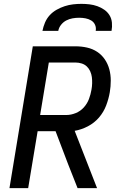

<svg xmlns="http://www.w3.org/2000/svg" viewBox="-20 -975 640 995"><path d="M29 0 150 -735H371Q402 -735 431 -728.5Q460 -722 483.5 -706.5Q507 -691 523 -667.5Q539 -644 546.5 -616Q554 -588 554 -557.5Q554 -527 549 -497Q543 -462 530 -428Q517 -394 493 -366Q469 -338 435.5 -320.5Q402 -303 367 -297L483 0H382L333 -124L268 -295H175L126 0ZM188 -379H324Q348 -379 372.5 -389Q397 -399 414.5 -418.5Q432 -438 441 -462Q450 -486 454 -510Q457 -526 457.5 -543Q458 -560 456 -575.5Q454 -591 447.5 -605.5Q441 -620 430 -630.5Q419 -641 403.5 -646Q388 -651 371 -651H233ZM200 -815Q204 -836 213 -857.5Q222 -879 237.5 -896Q253 -913 273.5 -924.5Q294 -936 315.5 -943Q337 -950 359 -952.5Q381 -955 402 -955Q423 -955 444 -952.5Q465 -950 484.5 -943Q504 -936 520.5 -924.5Q537 -913 547.5 -896Q558 -879 560 -857.5Q562 -836 558 -815H476Q479 -832 472.5 -846.5Q466 -861 452.5 -869Q439 -877 423 -880Q407 -883 390 -883Q373 -883 356 -880Q339 -877 323.5 -869Q308 -861 296.5 -846.5Q285 -832 282 -815Z"/></svg>

Font: Iosevka Custom Medium Oblique
Style: Regular
Weight: 500
Italic angle: -9°
Designer: Belleve Invis
Foundry: Belleve Invis
Version: Version 27.0.1